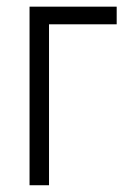

<svg xmlns="http://www.w3.org/2000/svg" viewBox="-20 -548 382 568"><path d="M325.2 -476.1H125V0H67.4V-528.3H325.2Z"/></svg>

Font: RobotoCondensed-Light
Style: Light
Weight: 300
Designer: Google
Version: Version 1.200311; 2013